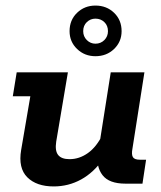

<svg xmlns="http://www.w3.org/2000/svg" viewBox="-20 -660 579 690"><path d="M173 10Q111 10 78 -23Q45 -56 56 -121L89 -314H26L40 -400H224L182 -151Q177 -118 189 -103Q201 -88 230 -88Q265 -88 296 -110Q327 -132 349 -177L337 -140L378 -400H499L456 -126Q452 -105 457.5 -95.5Q463 -86 483 -86H505L492 0H431Q372 0 348.5 -30.5Q325 -61 332 -107L334 -123L351 -89Q317 -40 271.5 -15Q226 10 173 10ZM323 -458Q284 -458 257 -484Q230 -510 230 -548Q230 -588 257 -614Q284 -640 323 -640Q363 -640 390 -614Q417 -588 417 -548Q417 -510 390 -484Q363 -458 323 -458ZM323 -503Q342 -503 355 -516Q368 -529 368 -548Q368 -568 355 -580.5Q342 -593 323 -593Q305 -593 292 -580.5Q279 -568 279 -548Q279 -529 292 -516Q305 -503 323 -503Z"/></svg>

Font: Rokkitt SemiBold
Style: Bold Italic
Weight: 700
Italic angle: -9°
Version: Version 3.103